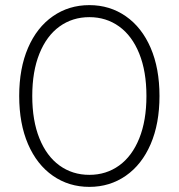

<svg xmlns="http://www.w3.org/2000/svg" viewBox="-20 -725 698 750"><path d="M186.5 -38.5C228.2 -9.5 275.7 5 329 5C382.3 5 429.8 -9.5 471.5 -38.5C513.2 -67.5 545.5 -108.7 568.5 -162C591.5 -215.3 603 -278 603 -350C603 -422 591.5 -484.7 568.5 -538C545.5 -591.3 513.2 -632.5 471.5 -661.5C429.8 -690.5 382.3 -705 329 -705C275.7 -705 228.2 -690.5 186.5 -661.5C144.8 -632.5 112.5 -591.3 89.5 -538C66.5 -484.7 55 -422 55 -350C55 -278 66.5 -215.3 89.5 -162C112.5 -108.7 144.8 -67.5 186.5 -38.5ZM445.5 -78.5C411.8 -54.2 373 -42 329 -42C285 -42 246.2 -54.2 212.5 -78.5C178.8 -102.8 152.7 -138.2 134 -184.5C115.3 -230.8 106 -286 106 -350C106 -414 115.3 -469.2 134 -515.5C152.7 -561.8 178.8 -597.2 212.5 -621.5C246.2 -645.8 285 -658 329 -658C373 -658 411.8 -645.8 445.5 -621.5C479.2 -597.2 505.3 -561.8 524 -515.5C542.7 -469.2 552 -414 552 -350C552 -286 542.7 -230.8 524 -184.5C505.3 -138.2 479.2 -102.8 445.5 -78.5Z"/></svg>

Font: Montserrat Custom ExtraLight
Style: Regular
Weight: 300
Designer: Julieta Ulanovsky
Foundry: Julieta Ulanovsky
Version: Version 7.200